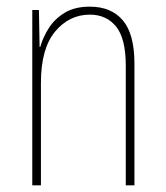

<svg xmlns="http://www.w3.org/2000/svg" viewBox="-20 -650 498 577"><path d="M250 -630Q314 -630 349 -589Q384 -548 384 -459V-93H358V-452Q358 -534 329 -570Q300 -606 250 -606Q188 -606 145.5 -555Q103 -504 103 -401V-93H77V-620H97L99 -509H101Q109 -538 127 -566Q145 -594 175 -612Q205 -630 250 -630Z"/></svg>

Font: Noto Sans Telugu UI Condensed Thin
Style: Regular
Weight: 100
Width: 3
Designer: Jelle Bosma - Monotype Design Team
Foundry: Monotype Imaging Inc.
Version: Version 2.005; ttfautohint (v1.8.4.7-5d5b)